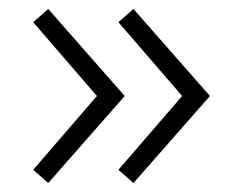

<svg xmlns="http://www.w3.org/2000/svg" viewBox="-20 -463 518 428"><path d="M277.5 -55 244 -84.5 386 -249 244 -413.5 277.5 -443 448 -249ZM87.5 -55 54 -84.5 196 -249 54 -413.5 87.5 -443 258 -249Z"/></svg>

Font: Geologica Thin
Style: Regular
Weight: 100
Designer: Sindre Bremnes, Frode Helland
Foundry: Monokrom Skriftforlag AS
Version: Version 1.010; ttfautohint (v1.8.4.7-5d5b);gftools[0.9.28]